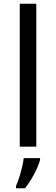

<svg xmlns="http://www.w3.org/2000/svg" viewBox="-20 -780 298 1021"><path d="M173 0H85V-760H173ZM193 70Q189 88 176.5 115.5Q164 143 147.5 171Q131 199 113 221H65V209Q73 192 81.5 165.5Q90 139 97 110.5Q104 82 106 61H193Z"/></svg>

Font: Noto Sans Avestan
Style: Regular
Weight: 400
Designer: Monotype Design Team
Foundry: Monotype Imaging Inc.
Version: Version 2.003; ttfautohint (v1.8.4.7-5d5b)